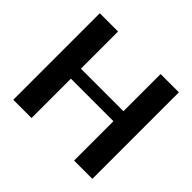

<svg xmlns="http://www.w3.org/2000/svg" viewBox="-166 -922 1126 1126"><g transform="rotate(45 397.5 -359.0)"><path d="M69.7 0V-717.6H221.2V-323.3L91.1 -409.3H702.2L574 -323.3V-717.6H725.6V0H574V-412.3L702.2 -326.4H91.1L221.2 -412.3V0Z"/></g></svg>

Font: Russolo 10pt ExtraLight
Style: Regular
Weight: 200
Designer: Micah Stupak-Hahn
Version: Version 1.000